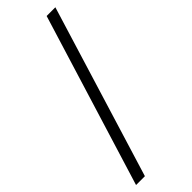

<svg xmlns="http://www.w3.org/2000/svg" viewBox="-315 -818 1022 1022"><g transform="rotate(-45 196.0 -307.5)"><path d="M11.3 178.7 311 -794.1H376.6L77.9 178.7Z"/></g></svg>

Font: Noto Sans TC
Style: Regular
Weight: 100
Designer: Ryoko NISHIZUKA 西塚涼子 (kana, bopomofo & ideographs); Paul D. Hunt (Latin, Greek & Cyrillic); Sandoll Communications 산돌커뮤니
Foundry: Adobe
Version: Version 2.004;hotconv 1.0.118;makeotfexe 2.5.65603